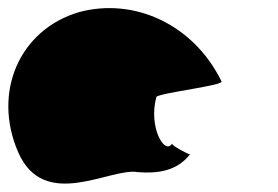

<svg xmlns="http://www.w3.org/2000/svg" viewBox="-29 -564 672 464"><path d="M15 -196C78 -52 238 -160 304 -148C355 -144 400 -152 430 -191C422 -193 386 -212 387 -217C369 -188 329 -257 349 -330C359 -340 518 -358 506 -368C438 -506 295 -570 163 -535C18 -493 -48 -341 15 -196ZM387 -218V-217ZM431 -192 430 -191C432 -191 432 -191 431 -190Z"/></svg>

Font: Ampere
Style: SCRevIta
Weight: 400
Version: Version 1